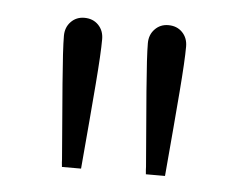

<svg xmlns="http://www.w3.org/2000/svg" viewBox="-32 -797 422 337"><g transform="rotate(5 178.5 -628.0)"><path d="M86.9 -508.8Q81.1 -579.1 76.2 -640.9Q71.3 -702.6 71.3 -725.1Q71.3 -740.2 80.8 -750Q90.3 -759.8 104.5 -759.8Q119.6 -759.8 129.2 -750Q138.7 -740.2 138.7 -725.1Q138.7 -700.7 134.3 -645.5Q129.9 -590.3 121.6 -495.6H87.9Q86.9 -504.4 86.9 -508.8ZM234.9 -508.8Q229 -579.1 224.1 -640.9Q219.2 -702.6 219.2 -725.1Q219.2 -740.2 228.8 -750Q238.3 -759.8 252.4 -759.8Q267.6 -759.8 277.1 -750Q286.6 -740.2 286.6 -725.1Q286.6 -700.7 282.2 -645.5Q277.8 -590.3 269.5 -495.6H235.8Q234.9 -504.4 234.9 -508.8Z"/></g></svg>

Font: Reddit Sans Light
Style: Regular
Weight: 300
Designer: Stephen Hutchings
Foundry: Reddit
Version: Version 1.013